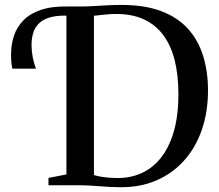

<svg xmlns="http://www.w3.org/2000/svg" viewBox="-20 -770 909 798"><path d="M476.5 8Q456.5 8 434.5 6.8Q412.5 5.5 390.5 3.8Q368.5 2 349.2 1Q330 0 315 0H181.5V-30.5L256 -45V-743H313.5Q340.5 -743 369 -744.8Q397.5 -746.5 426.5 -748Q455.5 -749.5 485 -749.5Q582 -749.5 650.5 -723.5Q719 -697.5 761.8 -649.8Q804.5 -602 824.5 -537Q844.5 -472 844.5 -394.5Q844.5 -304 818.5 -229.5Q792.5 -155 744 -101.5Q695.5 -48 627.8 -19.2Q560 9.5 476.5 8ZM471.5 -30Q549 -31 605 -71.8Q661 -112.5 691.2 -190Q721.5 -267.5 721.5 -377.5Q721.5 -458.5 705.8 -520.5Q690 -582.5 657.8 -625.2Q625.5 -668 577 -690Q528.5 -712 462.5 -712Q443 -712 424.8 -710.2Q406.5 -708.5 392 -706.8Q377.5 -705 370.5 -704.5V-42.5Q384.5 -38 402 -35.2Q419.5 -32.5 437.5 -31.2Q455.5 -30 471.5 -30ZM31.5 -484.5Q28.5 -496 27.2 -511.2Q26 -526.5 26 -544Q26 -585 38 -621.2Q50 -657.5 77 -685.2Q104 -713 148.8 -728.5Q193.5 -744 258 -743L264.5 -724L258 -705Q208 -706.5 175.2 -693.5Q142.5 -680.5 126.8 -653.2Q111 -626 111 -583Q111 -558 116 -532.2Q121 -506.5 129.5 -484.5Z"/></svg>

Font: Merriweather 96pt Medium
Style: Regular
Weight: 500
Version: Version 2.100